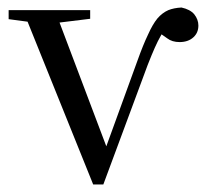

<svg xmlns="http://www.w3.org/2000/svg" viewBox="-20 -486 548 511"><path d="M3 -435 93 -423H114L220 -436V-459H3ZM228 5H255L373 -313Q384 -341 392 -359Q400 -377 408 -391Q415 -404 426 -418L408 -425L399 -404Q411 -393 425 -384Q438 -374 458 -374Q481 -374 495 -387Q508 -399 508 -418Q508 -434 497 -448Q486 -461 463 -466Q443 -465 428 -459Q412 -452 399 -437Q386 -421 374 -394Q361 -367 346 -325L258 -83L254 -70H273L126 -459H41Z"/></svg>

Font: Source Serif 4 48pt
Style: Regular
Weight: 400
Designer: Frank Grie√ühammer
Foundry: Adobe Systems Incorporated
Version: Version 4.004;hotconv 1.0.116;makeotfexe 2.5.65601